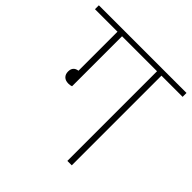

<svg xmlns="http://www.w3.org/2000/svg" viewBox="-199 -855 1013 1013"><g transform="rotate(45 307.0 -349.0)"><path d="M159 -292Q136 -292 124 -304Q112 -316 112 -336Q112 -373 148 -378V-669H-20V-698H634V-669H476V0H443V-669H182V-296Q172 -292 159 -292Z"/></g></svg>

Font: IBM Plex Sans Devanagari ExtraLight
Style: Regular
Weight: 200
Designer: Mike Abbink, Paul van der Laan, Pieter van Rosmalen, Erin McLaughlin
Foundry: Bold Monday
Version: Version 1.1